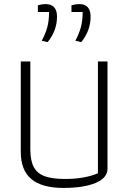

<svg xmlns="http://www.w3.org/2000/svg" viewBox="-20 -914 632 943"><path d="M185 -714Q203 -747 212 -779.5Q221 -812 221 -855H166V-888Q188 -894 203 -894Q260 -894 260 -832Q260 -764 214 -707ZM350 -714Q368 -747 377 -779.5Q386 -812 386 -855H331V-888Q353 -894 369 -894Q425 -894 425 -832Q425 -764 379 -707ZM82 -168V-612H129V-180Q129 -124 146.5 -92.5Q164 -61 201 -48Q238 -35 299 -35Q395 -35 461 -63V-612H508V-86Q508 -40 449.5 -15.5Q391 9 292 9Q186 9 134 -34.5Q82 -78 82 -168Z"/></svg>

Font: Athiti Light
Style: Regular
Weight: 300
Designer: CadsonDemak Team
Foundry: CadsonDemak
Version: Version 1.033